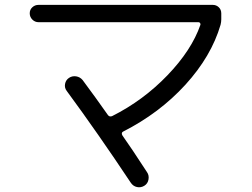

<svg xmlns="http://www.w3.org/2000/svg" viewBox="-20 -733 1040 791"><path d="M138.7 -641.6Q124 -641.6 113.3 -652.3Q102.5 -663.1 102.5 -678.2Q102.5 -693.4 113.3 -703.1Q124 -712.9 138.7 -712.9H856.4Q871.1 -712.9 881.3 -703.1Q891.6 -693.4 891.6 -677.7V-653.3Q891.6 -642.6 888.7 -630.9Q850.6 -501 743.7 -383.8Q636.7 -266.6 486.3 -190.4Q478.5 -185.5 484.4 -174.8Q518.6 -127 585.9 -23.4Q594.7 -10.7 591.8 6.3Q588.9 23.4 574.7 32.2Q560.5 41 544.4 37.6Q528.3 34.2 518.6 19.5Q382.8 -184.6 254.9 -358.4Q245.1 -371.1 248 -387.2Q251 -403.3 264.2 -412.1Q277.3 -420.9 293.5 -418.5Q309.6 -416 320.3 -403.3Q374 -331.1 424.8 -258.8Q431.6 -250 442.4 -254.9Q570.3 -319.3 669.9 -422.9Q769.5 -526.4 805.7 -630.9Q806.6 -634.8 804.2 -638.2Q801.8 -641.6 797.9 -641.6Z"/></svg>

Font: Rounded-X Mgen+ 1mn regular
Style: Regular
Weight: 400
Designer: [Source Han Sans]
Ryoko NISHIZUKA  (kana & ideographs); Paul D. Hunt (Latin, Greek & Cyrillic); Wenlong ZHANG  (bopomofo
Version: Version 1.059.20150602